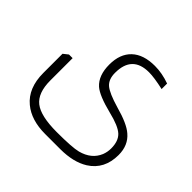

<svg xmlns="http://www.w3.org/2000/svg" viewBox="-171 -659 1085 1085"><g transform="rotate(45 372.0 -116.5)"><path d="M127 4Q127 104 179 144.5Q231 185 359 185Q482 185 525 174Q605 153 632 87Q642 61 642 33Q642 -26 611 -55Q580 -84 493 -105Q385 -132 347 -165Q299 -208 299 -295Q299 -380 347.5 -426Q396 -472 487 -472Q545 -472 606 -450V-406Q530 -423 489 -423Q355 -423 355 -285Q355 -233 384.5 -207.5Q414 -182 503 -156Q605 -128 646 -92Q698 -48 698 29Q698 143 611 198Q545 239 441 239H321Q209 239 143 184Q69 123 69 2V-151L98 -174H127Z"/></g></svg>

Font: Almarai Light
Style: Regular
Weight: 300
Designer: Boutros International 2019
Foundry: Created by Boutros International 2019
Version: Version 1.10